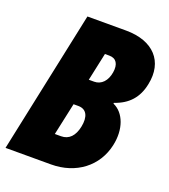

<svg xmlns="http://www.w3.org/2000/svg" viewBox="-137 -810 798 905"><g transform="rotate(20 262.5 -357.0)"><path d="M-5 0H223C348 0 444 -73 468 -187C486 -270 459 -345 402 -370V-374C471 -397 511 -442 525 -512C551 -634 477 -714 340 -714H146ZM254 -436 284 -576H306C341 -576 357 -551 350 -508C343 -464 317 -436 281 -436ZM191 -141 226 -303H250C292 -303 308 -269 297 -216C287 -168 262 -141 222 -141Z"/></g></svg>

Font: Noto Sans ExtraCondensed Black
Style: Italic
Weight: 900
Width: 2
Italic angle: -12°
Designer: Monotype Design Team
Foundry: Monotype Imaging Inc.
Version: Version 2.013